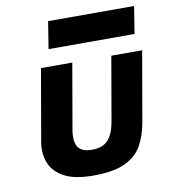

<svg xmlns="http://www.w3.org/2000/svg" viewBox="-76 -709 694 785"><g transform="rotate(-10 271.0 -317.0)"><path d="M158 -531 176 -644H533L515 -531ZM248 10Q171 10 127.5 -14Q84 -38 69 -78Q54 -118 63 -166L114 -460H244L197 -189Q189 -142 204 -118.5Q219 -95 262 -95Q306 -95 328 -118.5Q350 -142 359 -189L406 -460H534L483 -166Q474 -117 452.5 -77Q431 -37 383.5 -13.5Q336 10 248 10Z"/></g></svg>

Font: Von Semi
Style: Italic
Weight: 600
Version: Version 4.000; ttfautohint (v1.8.4.7-5d5b)